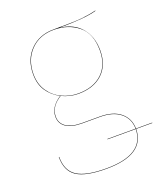

<svg xmlns="http://www.w3.org/2000/svg" viewBox="-135 -639 806 926"><g transform="rotate(-20 267.5 -176.0)"><path d="M535 60H452Q450 192 252 192Q147 192 101 162Q55 132 55 60H57Q57 131 103 160.5Q149 190 252 190Q448 190 450 60H305V58H450Q449 6 411.5 -24Q374 -54 308 -54H217Q162 -54 134 -73.5Q106 -93 106 -128Q106 -178 162 -215Q122 -236 98.5 -271Q75 -306 75 -357Q75 -433 121.5 -480Q168 -527 241 -527Q347 -527 387 -531Q427 -535 462 -544V-542Q404 -525 272 -525Q344 -516 381.5 -470.5Q419 -425 419 -356Q419 -279 373 -236.5Q327 -194 249 -194Q206 -194 164 -214Q108 -179 108 -128Q108 -94 135.5 -75Q163 -56 217 -56H308Q376 -56 413.5 -25Q451 6 452 58H535ZM249 -196Q326 -196 371.5 -238Q417 -280 417 -356Q417 -443 366 -484Q315 -525 241 -525Q168 -525 122.5 -478Q77 -431 77 -357Q77 -306 102 -269.5Q127 -233 166.5 -214.5Q206 -196 249 -196Z"/></g></svg>

Font: FiraGO Two
Style: Regular
Weight: 100
Designer: bBox Type
Foundry: bBox Type GmbH
Version: Version 1.001